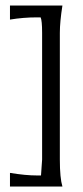

<svg xmlns="http://www.w3.org/2000/svg" viewBox="-20 -592 300 693"><path d="M128 41.3 132 -16V-473.3Q132 -517.3 126.7 -529.3H113.3Q64 -529.3 16 -521.3V-572H205.3Q196 -513.3 196 -473.3V-16Q196 50.7 205.3 81.3H16V32Q72 41.3 113.3 41.3Z"/></svg>

Font: Tenali Ramakrishna
Style: Regular
Weight: 400
Designer: Appaji Ambarisha Darbha
Foundry: Andhrapradesh Society for Knowledge Networks
Version: Version 1.0.5; ttfautohint (v1.2.25-373a) -l 7 -r 28 -G 50 -